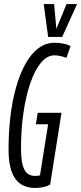

<svg xmlns="http://www.w3.org/2000/svg" viewBox="-20 -922 402 952"><path d="M155.5 10Q122.1 10 97.1 -1.4Q72.1 -12.8 55.4 -36.5Q38.7 -60.1 30.5 -96.3Q22.4 -132.4 22.4 -181.5Q22.4 -265 31.5 -343.2Q40.7 -421.4 59.4 -487.8Q78 -554.2 105.6 -604.2Q133.1 -654.3 169.5 -682.1Q206 -710 250.7 -710Q272.9 -710 293.5 -705.9Q314 -701.8 329.9 -694.1L309.6 -635.5Q300.2 -638.8 290.4 -641.4Q280.7 -644.1 270.8 -645.8Q260.9 -647.6 250.1 -647.6Q213.3 -647.6 182.8 -610.7Q152.2 -573.7 130.2 -509.5Q108.1 -445.3 96.1 -361.9Q84.1 -278.5 84.1 -185Q84.1 -147.6 88.4 -122.2Q92.6 -96.7 101.3 -80.4Q110 -64.2 123.5 -56.9Q136.9 -49.6 155.4 -49.6Q161.4 -49.6 168 -50.6Q174.5 -51.6 178.3 -52.6L218.6 -305.7H158L166.9 -362.6H284.9L228.7 -7.2Q214.2 1.7 193.9 5.8Q173.7 10 155.5 10ZM362 -901.7 288.4 -738.8H218.7L196.7 -901.7H248.3L259.6 -778.8L309.7 -901.7Z"/></svg>

Font: Georama ExtraCondensed Thin
Style: Italic
Weight: 100
Width: 2
Italic angle: -9°
Designer: Jean-Baptiste Levee
Foundry: Production Type
Version: Version 1.001